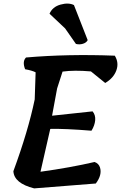

<svg xmlns="http://www.w3.org/2000/svg" viewBox="-20 -1042 670 1062"><path d="M389 -1014 465 -820Q458 -806 439 -800Q420 -794 400 -799L340 -885L254 -966Q270 -1004 314.5 -1016.5Q359 -1029 389 -1014ZM483 -647Q390 -655 326 -646L296 -553L268 -402Q318 -408 492 -426Q509 -406 506.5 -377Q504 -348 486 -319Q338 -331 258 -329L204 -92Q370 -115 503 -146Q526 -138 533 -116Q546 -75 510 -27L169 0Q58 -28 54 -95Q136 -318 172 -492L177 -642Q158 -652 119 -659Q102 -702 124 -724Q355 -744 615 -734Q639 -695 623.5 -652.5Q608 -610 562 -583Z"/></svg>

Font: Tillana SemiBold
Style: Regular
Weight: 600
Designer: Lipi Raval (Devanagari, Latin), Jonny Pinhorn (Latin)
Foundry: Indian Type Foundry
Version: Version 2.003;PS 1.0;hotconv 1.0.79;makeotf.lib2.5.61930; tt